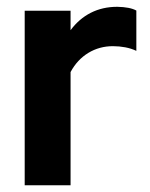

<svg xmlns="http://www.w3.org/2000/svg" viewBox="-20 -553 448 573"><path d="M53.7 0V-521H190.6V-462.9Q215.8 -496.9 250.9 -514.8Q286.1 -532.7 329.9 -532.7Q368.1 -532 386.9 -521.5V-401.2Q371.8 -408.4 353.8 -411.8Q335.8 -415.2 317.1 -415.2Q276.8 -415.2 243.7 -395.2Q210.6 -375.1 190.6 -338V0Z"/></svg>

Font: Red Hat Display
Style: Regular
Weight: 300
Designer: Pentagram, MCKL
Foundry: Pentagram, MCKL
Version: Version 1.023